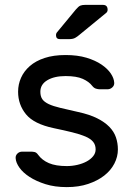

<svg xmlns="http://www.w3.org/2000/svg" viewBox="-20 -755 546 785"><path d="M43 0ZM371 -144Q371 -163 360.5 -175.5Q350 -188 329 -197Q308 -206 275.5 -214Q243 -222 200 -231Q119 -248 86.5 -287.5Q54 -327 54 -380Q54 -410 66 -437Q78 -464 102 -485Q126 -506 162.5 -518Q199 -530 248 -530Q297 -530 333.5 -519Q370 -508 395 -491Q420 -474 433 -454.5Q446 -435 447 -417Q448 -406 439.5 -398Q431 -390 420 -390H387Q381 -390 372.5 -392.5Q364 -395 357 -404Q344 -421 318.5 -432.5Q293 -444 248 -444Q202 -444 173.5 -427Q145 -410 145 -380Q145 -361 153 -349.5Q161 -338 179 -329.5Q197 -321 226.5 -314Q256 -307 300 -297Q346 -287 377 -271.5Q408 -256 427 -236.5Q446 -217 454 -193.5Q462 -170 462 -144Q462 -114 447.5 -86Q433 -58 406 -37Q379 -16 340.5 -3Q302 10 253 10Q204 10 166 -2Q128 -14 101 -31.5Q74 -49 59.5 -69.5Q45 -90 44 -108Q43 -119 51 -127Q59 -135 71 -135H107Q113 -135 121 -133.5Q129 -132 136 -122Q152 -100 180 -88Q208 -76 253 -76Q275 -76 296.5 -81Q318 -86 334.5 -95Q351 -104 361 -116.5Q371 -129 371 -144ZM290 -716Q301 -729 308.5 -732Q316 -735 327 -735H401Q420 -735 420 -715Q420 -708 415 -703L304 -612Q296 -605 287 -600Q278 -595 262 -595H225Q209 -595 209 -611Q209 -619 214 -624Z"/></svg>

Font: Rubik
Style: Regular
Weight: 400
Designer: Hubert & Fischer
Foundry: Hubert & Fischer
Version: Version 1.002; ttfautohint (v1.6)